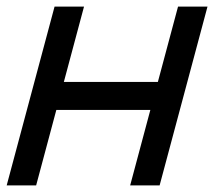

<svg xmlns="http://www.w3.org/2000/svg" viewBox="-23 -560 647 580"><path d="M-2.8 0H86.2L147.2 -228H431.2L370.2 0H459.2L603.8 -540H514.8L453.9 -312.5H169.9L230.8 -540H141.8Z"/></svg>

Font: Manrope
Style: MediumItalic
Weight: 500
Italic angle: -15°
Designer: Mikhail Sharanda
Foundry: Mikhail Sharanda
Version: Version 4.502;hotconv 1.0.109;makeotfexe 2.5.65596